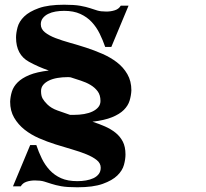

<svg xmlns="http://www.w3.org/2000/svg" viewBox="-20 -803 873 814"><path d="M103 -541Q48 -571 48 -644Q48 -663 54.5 -687.5Q61 -712 82.5 -733Q104 -754 144.5 -768.5Q185 -783 252 -783Q295 -783 320 -778.5Q345 -774 361.5 -768.5Q378 -763 392.5 -758.5Q407 -754 431 -754Q450 -754 467 -759.5Q484 -765 492 -779H525L452 -604H426Q416 -633 402.5 -660.5Q389 -688 369 -709.5Q349 -731 320.5 -744Q292 -757 252 -757Q233 -757 215.5 -754Q198 -751 184 -744Q170 -737 161.5 -726Q153 -715 153 -700Q153 -680 170.5 -666Q188 -652 215.5 -641.5Q243 -631 277 -621.5Q311 -612 345 -601Q379 -590 413.5 -575Q448 -560 475.5 -539Q503 -518 520 -488.5Q537 -459 537 -420Q536 -398 529.5 -376.5Q523 -355 505 -337Q487 -319 455 -306Q423 -293 372 -287Q400 -278 425 -267Q450 -256 469.5 -240.5Q489 -225 500.5 -203Q512 -181 512 -148Q512 -128 505.5 -104Q499 -80 477.5 -59Q456 -38 415.5 -23.5Q375 -9 308 -9Q264 -9 239.5 -13.5Q215 -18 198.5 -23.5Q182 -29 167 -33.5Q152 -38 128 -38Q109 -38 92.5 -32.5Q76 -27 68 -13H35L108 -188H134Q144 -158 157.5 -130.5Q171 -103 191 -81.5Q211 -60 239 -47.5Q267 -35 308 -35Q327 -35 344.5 -38Q362 -41 376 -47.5Q390 -54 398.5 -65Q407 -76 407 -92Q407 -111 390 -124.5Q373 -138 346 -149Q319 -160 284.5 -170Q250 -180 215 -191Q180 -202 145.5 -217Q111 -232 84 -253.5Q57 -275 40 -304Q23 -333 23 -372Q24 -394 30.5 -415Q37 -436 55 -454Q73 -472 104.5 -485Q136 -498 187 -504Q164 -512 143.5 -521Q123 -530 103 -541ZM180 -361Q197 -344 224 -334.5Q251 -325 277 -316H293Q316 -316 336.5 -319.5Q357 -323 372.5 -330.5Q388 -338 397 -349Q406 -360 406 -375Q406 -400 394 -416Q382 -432 363.5 -443Q345 -454 323 -461Q301 -468 280 -475Q276 -476 267 -476Q244 -476 223.5 -472.5Q203 -469 187.5 -461.5Q172 -454 163 -443Q154 -432 154 -417Q154 -397 160.5 -385.5Q167 -374 180 -361Z"/></svg>

Font: CatShop
Style: Regular
Weight: 400
Designer: Peter Wiegel
Foundry: Peter Wiegel
Version: Version 1.000 2009 initial release